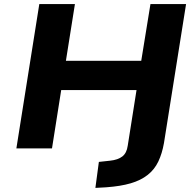

<svg xmlns="http://www.w3.org/2000/svg" viewBox="-20 -725 957 938"><path d="M446 193 463 66 518 60Q556 56 577.5 39.5Q599 23 604 -13L647 -285H279L234 0H60L172 -705H346L302 -428H670L715 -705H889L781 -26Q772 25 753.5 64Q735 103 701.5 129.5Q668 156 618.5 170.5Q569 185 499 190Z"/></svg>

Font: Nunito Sans 7pt SemiExpanded ExtraBold
Style: Italic
Weight: 800
Width: 6
Italic angle: -9°
Designer: Vernon Adams
Foundry: Vernon Adams
Version: Version 3.101;gftools[0.9.27]